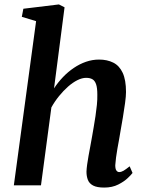

<svg xmlns="http://www.w3.org/2000/svg" viewBox="-20 -837 660 867"><path d="M450.5 10Q418 10 400.5 0.8Q383 -8.5 376.8 -24.8Q370.5 -41 370.5 -62Q371 -75.5 373.5 -93.8Q376 -112 379.8 -133.2Q383.5 -154.5 387.8 -176.5Q392 -198.5 395.5 -219Q399 -239.5 403.2 -263.5Q407.5 -287.5 411.2 -313Q415 -338.5 417.5 -363.2Q420 -388 419.5 -409.5Q419.5 -440 414 -456.2Q408.5 -472.5 397.5 -479Q386.5 -485.5 369 -485.5Q350.5 -485.5 329.5 -475Q308.5 -464.5 287.2 -445.8Q266 -427 246.5 -403Q227 -379 212 -352L165 0H42.5L143 -741.5L78.5 -761L85.5 -797.5L246 -817L271.5 -804L224 -438Q242 -465.5 264.5 -489Q287 -512.5 313.2 -530.2Q339.5 -548 368.2 -558Q397 -568 427.5 -568Q464 -568 491.5 -554.2Q519 -540.5 534 -508.2Q549 -476 549 -421.5Q549 -403 544.8 -372Q540.5 -341 535 -307.5Q529.5 -274 524.5 -247Q521.5 -228.5 517.8 -207.5Q514 -186.5 510.2 -165.8Q506.5 -145 504 -125.8Q501.5 -106.5 500.5 -91Q500.5 -73.5 505.8 -66.8Q511 -60 518 -60Q527.5 -60 537.8 -66Q548 -72 565.5 -86L578.5 -56Q574 -49.5 557.5 -33.5Q541 -17.5 514 -3.8Q487 10 450.5 10Z"/></svg>

Font: Merriweather SemiBold
Style: Italic
Weight: 600
Italic angle: -7.8°
Version: Version 2.101